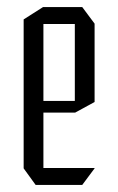

<svg xmlns="http://www.w3.org/2000/svg" viewBox="-20 -524 335 544"><path d="M81 0 47 -47V-48H248V-47L213 0ZM47 -48V-469L102 -504H103V-48ZM103 -205V-238H192V-205ZM103 -456V-504H213L248 -457V-456ZM192 -205V-456H248V-235L193 -205Z"/></svg>

Font: Foldit Light
Style: Regular
Weight: 300
Version: Version 1.003